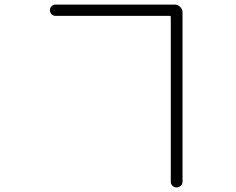

<svg xmlns="http://www.w3.org/2000/svg" viewBox="-20 -779 1040 847"><path d="M733.4 -705.1Q733.4 -709 728.5 -709H224.6Q214.8 -709 207.5 -716.3Q200.2 -723.6 200.2 -733.9Q200.2 -744.1 207.5 -751.5Q214.8 -758.8 224.6 -758.8H750Q764.6 -758.8 774.9 -748.5Q785.2 -738.3 785.2 -724.6V22.5Q785.2 33.2 777.3 40.5Q769.5 47.9 758.8 47.9Q748 47.9 740.7 40.5Q733.4 33.2 733.4 22.5Z"/></svg>

Font: Gen Jyuu Gothic L Monospace Light
Style: Regular
Weight: 300
Designer: [Source Han Sans]
Ryoko NISHIZUKA  (kana & ideographs); Paul D. Hunt (Latin, Greek & Cyrillic); Wenlong ZHANG  (bopomofo
Version: Version 1.002.20150607